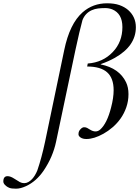

<svg xmlns="http://www.w3.org/2000/svg" viewBox="-186 -823 837 1155"><path d="M458 -803.2Q501.5 -803.2 532.2 -792.5Q563 -781.7 585 -762.7Q631.3 -721.7 631.3 -659.2Q631.3 -546.9 505.9 -475.6Q466.8 -453.6 420.4 -437.5L419.9 -435.5Q531.7 -412.6 572.3 -328.1Q586.9 -297.9 586.9 -256.6Q586.9 -215.3 574 -178Q561 -140.6 539.8 -110.6Q518.6 -80.6 491.5 -57.4Q464.4 -34.2 436.5 -18.6Q379.4 13.2 334 13.2Q312 13.2 299.1 4.4Q286.1 -4.4 286.1 -15.1Q286.1 -25.9 289.3 -33Q292.5 -40 297.9 -45.4Q309.1 -57.6 319.8 -57.6Q330.6 -57.6 338.1 -53.5Q345.7 -49.3 353.5 -44.4Q390.6 -20.5 417 -43.9Q458 -80.6 482.4 -176.8Q497.6 -234.9 497.6 -280.3Q497.6 -353 458.5 -387.9Q419.4 -422.9 338.4 -422.9L341.8 -440.9Q433.6 -447.8 492.2 -509.8Q550.3 -570.3 550.3 -660.2Q550.3 -741.2 489.3 -766.6Q469.2 -774.4 446.5 -774.4Q423.8 -774.4 403.8 -772Q383.8 -769.5 366.2 -761.7Q326.7 -744.1 310.1 -702.1Q293.5 -641.6 267.6 -521.5L151.4 29.3Q132.3 120.6 77.1 202.6Q32.7 268.1 -29.8 296.9Q-62.5 312 -89.4 312Q-116.2 312 -128.2 307.6Q-140.1 303.2 -148.4 296.4Q-166 282.7 -166 269Q-166 236.8 -140.6 236.8Q-123 236.8 -101.1 251.2Q-79.1 265.6 -66.7 272.2Q-54.2 278.8 -40.8 278.8Q-27.3 278.8 -15.4 272Q-3.4 265.1 6.8 254.4Q25.4 234.4 38.6 202.1Q64.5 126.5 85 30.3L200.2 -521Q232.9 -680.2 311 -749Q373 -803.2 458 -803.2Z"/></svg>

Font: Cardo-Italic
Style: Italic
Weight: 400
Italic angle: -12°
Designer: David J. Perry
Foundry: David J. Perry
Version: Version 0.991